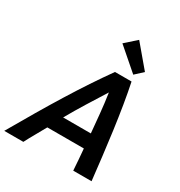

<svg xmlns="http://www.w3.org/2000/svg" viewBox="-256 -1102 1175 1251"><g transform="rotate(30 331.5 -476.5)"><path d="M-39.8 0Q22.2 -107.8 78.1 -202.2Q134 -296.8 186.4 -381.1Q238.8 -465.5 290 -542.8Q341.2 -620 393.2 -693H517.8Q533 -620.8 547 -535.6Q561 -450.5 573.4 -359.6Q585.8 -268.8 596.6 -177.1Q607.5 -85.5 617 0H479.2Q476.8 -41 473.5 -80.6Q470.2 -120.2 466.8 -159.8H192Q170.8 -120.8 147.9 -81Q125 -41.2 103.8 0ZM248.8 -267.5H457.2Q451 -334.8 443.9 -408.8Q436.8 -482.8 425.5 -557.5Q379.5 -484.8 335 -413Q290.5 -341.2 248.8 -267.5ZM505 -737.2 341.8 -878.8 425.2 -953 562.5 -790.2Z"/></g></svg>

Font: Ubuntu Sans
Style: Italic
Weight: 400
Italic angle: -13.5°
Designer: Dalton Maag Ltd
Foundry: Dalton Maag Ltd
Version: Version 1.006